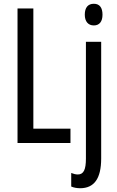

<svg xmlns="http://www.w3.org/2000/svg" viewBox="-20 -759 622 1019"><path d="M430 -681C430 -645 448 -624 478 -624C508 -624 524 -645 524 -681C524 -718 509 -739 478 -739C447 -739 430 -719 430 -681ZM73 0H354V-76H157V-714H73ZM407 240C479 239 517 190 517 82V-537H436V83C436 141 424 167 393 167C382 167 370 164 358 159V231C372 237 388 240 407 240Z"/></svg>

Font: Noto Sans UI Condensed
Style: Regular
Weight: 400
Width: 3
Designer: Monotype Design Team
Foundry: Monotype Imaging Inc.
Version: Version 1.901